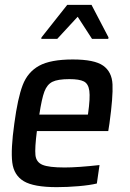

<svg xmlns="http://www.w3.org/2000/svg" viewBox="-20 -763 535 791"><path d="M24 0ZM426 -223H132Q123 -153 126 -124Q129 -95 155 -84Q181 -73 246 -73Q300 -73 390 -83L379 -7Q350 0 303.5 4Q257 8 214 8Q119 8 78 -16.5Q37 -41 30.5 -94Q24 -147 39 -254Q53 -359 73.5 -412.5Q94 -466 141 -492Q188 -518 280 -518Q369 -518 405 -492.5Q441 -467 443.5 -415.5Q446 -364 431 -255ZM142 -291H342L343 -296Q352 -360 348 -389Q344 -418 325.5 -427.5Q307 -437 266 -437Q218 -437 196 -426Q174 -415 163 -386Q152 -357 142 -291ZM150 -603 151 -609 257 -743H357L427 -609L426 -603H359L300 -694L216 -603Z"/></svg>

Font: Assailand Medium
Style: Italic
Weight: 500
Italic angle: -8°
Designer: Hector Gatti with collaboration of the Omnibus-Type team
Foundry: Omnibus-Type
Version: Version 0.072;October 19, 2019;FontCreator 12.0.0.2547 64-bi